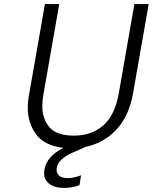

<svg xmlns="http://www.w3.org/2000/svg" viewBox="-20 -719 748 940"><path d="M708 -699 631 -260Q611 -149 549 -83.5Q487 -18 399 0L334 29Q265 60 258 102Q257 107 257 112Q257 129 270 141Q283 153 311 153Q341 153 377 139L369 188Q331 201 295 201Q247 201 221.5 181Q196 161 196 130Q196 120 198 109Q209 47 290 5Q195 -7 155.5 -63Q116 -119 116 -191Q116 -223 123 -260L200 -699H270L193 -259Q187 -226 187 -199Q187 -139 221.5 -97Q256 -55 342 -55Q428 -55 485 -104.5Q542 -154 561 -259L638 -699Z"/></svg>

Font: Fz Poppins Light
Style: Italic
Weight: 300
Italic angle: -10°
Designer: Ninad Kale (Devanagari), Jonny Pinhorn (Latin)
Foundry: Indian Type Foundry
Version: Vit hóa bi Vntype.Com & FontZin.Com